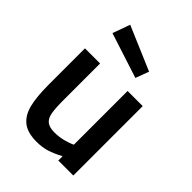

<svg xmlns="http://www.w3.org/2000/svg" viewBox="-217 -857 978 978"><g transform="rotate(45 272.0 -368.5)"><path d="M61 -239V-500H170V-238Q170 -178 175.5 -147Q181 -116 199 -101.5Q217 -87 254 -87Q286 -87 317 -95Q348 -103 368 -113V-500H477V0H369V-31Q328 -9 295.5 1Q263 11 223 11Q158 11 123 -16.5Q88 -44 74.5 -97.5Q61 -151 61 -239ZM105 -654 139 -748 376 -647 349 -575Z"/></g></svg>

Font: Cairo SemiBold
Style: Regular
Weight: 600
Designer: Mohamed Gaber, Accademia di Belle Arti di Urbino and others
Foundry: Kief Type Foundry, Accademia di Belle Arti di Urbino and others
Version: Version 3.011